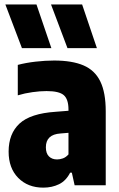

<svg xmlns="http://www.w3.org/2000/svg" viewBox="-20 -828 534 858"><path d="M173.5 10.5Q104.5 10.5 61.5 -33Q18.5 -76.5 18.5 -150.5Q18.5 -230.5 67.2 -275.8Q116 -321 229 -328.5L286 -333V-338.5Q286 -384.5 265 -402.8Q244 -421 188 -421Q159 -421 125 -416.2Q91 -411.5 59.5 -402V-538Q95.5 -547.5 139 -552.5Q182.5 -557.5 222 -557.5Q302 -557.5 353 -535.8Q404 -514 428.2 -464.2Q452.5 -414.5 452.5 -330.5V0H313.5L301 -56.5H293.5Q275 -20 243.8 -4.8Q212.5 10.5 173.5 10.5ZM185 -170Q185 -142.5 198.8 -129Q212.5 -115.5 235 -115.5Q247.5 -115.5 261 -120.2Q274.5 -125 286 -138V-234.5L250 -231.5Q185 -227 185 -170ZM281.5 -613 208 -808H347L413 -613ZM78 -613 4 -808H143L209.5 -613Z"/></svg>

Font: Encode Sans Condensed Condensed ExtraBold
Style: Regular
Weight: 800
Width: 3
Designer: Multiple Designers
Foundry: Impallari Type
Version: Version 3.000; ttfautohint (v1.8.3) -l 8 -r 50 -G 200 -x 14 